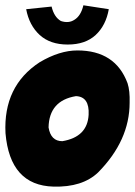

<svg xmlns="http://www.w3.org/2000/svg" viewBox="-20 -693 504 716"><path d="M268.6 -504.9Q410.2 -504.9 455.6 -382.8Q464.8 -354.5 463.4 -310.1Q463.4 -168.9 345.7 -49.8Q287.1 5.9 179.2 2.9Q17.1 -1.5 0.5 -196.3Q-8.3 -372.1 127.9 -460.9Q202.1 -504.9 268.6 -504.9ZM161.1 -217.8Q169.4 -166.5 212.4 -166.5Q306.2 -182.1 310.5 -265.1Q314 -332.5 263.2 -334.5Q163.1 -317.9 161.1 -217.8ZM77.6 -658.7 172.4 -668.5Q181.6 -629.4 207 -614.7Q235.8 -605 257.3 -619.1Q281.7 -633.8 291 -673.3L385.7 -658.7Q375 -598.1 336.7 -562.5Q298.3 -526.9 232.4 -526.9Q167 -526.9 127.9 -562.7Q88.9 -598.6 77.6 -658.7Z"/></svg>

Font: Lapsus Pro (theguybrush.com)
Style: Bold
Weight: 700
Designer: Jose Roses
Version: Version 1.00 February 9, 2018, initial release